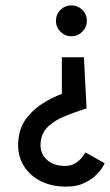

<svg xmlns="http://www.w3.org/2000/svg" viewBox="-20 -498 409 714"><path d="M292 -285 302 -95Q261 -82 222.5 -66.5Q184 -51 159 -27.5Q134 -4 131 33Q128 72 153.5 95.5Q179 119 221 119Q246 119 262 108Q278 97 287 84.5Q296 72 298 69L369 109Q368 113 359.5 126.5Q351 140 334 156Q317 172 290.5 184Q264 196 226 196Q170 196 128.5 174Q87 152 65.5 114Q44 76 48 26Q52 -23 77 -56.5Q102 -90 137.5 -112.5Q173 -135 210 -149V-285ZM245 -478Q269 -478 286 -461.5Q303 -445 303 -420Q303 -397 286 -380Q269 -363 245 -363Q222 -363 205 -380Q188 -397 188 -420Q188 -445 205 -461.5Q222 -478 245 -478Z"/></svg>

Font: Lil Grotesk Medium
Style: Regular
Weight: 500
Designer: Bastien Sozeau
Foundry: NBR — Bastien Sozeau
Version: Version 3.003; ttfautohint (v1.8.4.7-5d5b);gftools[0.9.33]